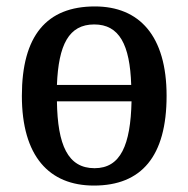

<svg xmlns="http://www.w3.org/2000/svg" viewBox="-20 -567 586 597"><path d="M272 10C420 10 498 -81 498 -269C498 -456 413 -547 275 -547C125 -547 48 -456 48 -269C48 -81 133 10 272 10ZM388 -303H157C162 -428 194 -491 273 -491C351 -491 384 -428 388 -303ZM274 -44C191 -44 159 -116 157 -252H389C386 -116 355 -44 274 -44Z"/></svg>

Font: Noto Serif SemiCondensed Medium
Style: Regular
Weight: 500
Width: 4
Designer: Monotype Design Team
Foundry: Monotype Imaging Inc.
Version: Version 2.014